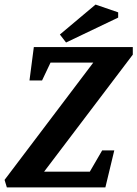

<svg xmlns="http://www.w3.org/2000/svg" viewBox="-40 -820 601 840"><path d="M-10 0 -20 -33 368 -546H181L144 -468H89L108 -614H541V-581L153 -69H353L407 -162H460L421 0ZM249 -634 222 -669 378 -800 477 -766V-743Z"/></svg>

Font: Manuale
Style: Bold Italic
Weight: 700
Italic angle: -11°
Version: Version 1.002